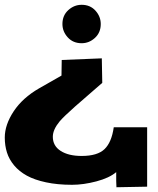

<svg xmlns="http://www.w3.org/2000/svg" viewBox="-160 -560 660 800"><path d="M100.1 -460Q100.1 -495.6 124.5 -517.8Q148.9 -540 180.2 -540Q215.8 -540 237.8 -515.6Q259.8 -491.2 259.8 -460Q259.8 -424.3 235.6 -402.1Q211.4 -379.9 180.2 -379.9Q144.5 -379.9 122.3 -404.3Q100.1 -428.7 100.1 -460ZM-140.1 13.2Q-140.1 -40 -103 -96.2Q-65.9 -152.3 2.9 -191.9L96.2 -245.1L97.2 -310.1L264.2 -316.9L266.1 -214.8L152.8 -116.2Q105 -73.7 88.9 -54.7Q60.1 -20 60.1 9.8Q60.1 47.9 92.8 68.8Q125.5 89.8 180.2 89.8Q246.1 89.8 275.6 61.3Q305.2 32.7 314 -29.8H453.1V217.8L325.2 220.2L324.2 193.8V157.2Q295.4 181.6 241.5 195.8Q187.5 210 140.1 210Q79.6 210 31.7 199.7Q-16.1 189.5 -48.1 171.9Q-80.1 154.3 -101.1 129.2Q-122.1 104 -131.1 75.2Q-140.1 46.4 -140.1 13.2Z"/></svg>

Font: Zantroke
Style: Regular
Weight: 500
Foundry: gluk
Version: Version 0.36